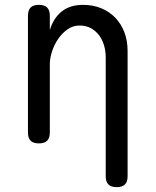

<svg xmlns="http://www.w3.org/2000/svg" viewBox="-20 -580 640 790"><path d="M185 -35Q185 -12 174 -1Q163 10 140 10Q117 10 106 -1Q95 -12 95 -35V-515Q95 -538 106 -549Q117 -560 140 -560Q163 -560 174 -549Q185 -538 185 -515V-456Q199 -504 233 -532Q267 -560 322 -560Q362 -560 395.5 -546.5Q429 -533 453.5 -508Q478 -483 491.5 -448Q505 -413 505 -370V145Q505 168 494 179Q483 190 460 190Q437 190 426 179Q415 168 415 145V-344Q415 -370 408 -393.5Q401 -417 387.5 -435Q374 -453 354 -464Q334 -475 307 -475Q280 -475 257.5 -459Q235 -443 219 -419.5Q203 -396 194 -368Q185 -340 185 -316Z"/></svg>

Font: Maple Mono
Style: Regular
Weight: 400
Monospace: yes
Designer: subframe7536
Version: Version 7.300